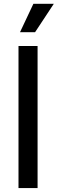

<svg xmlns="http://www.w3.org/2000/svg" viewBox="-20 -963 295 983"><path d="M172.4 -727.5V0H74.7V-727.5ZM82.5 -798.3 150.9 -943.4H255.4L159.7 -798.3Z"/></svg>

Font: Inter Cardless
Style: Regular
Weight: 400
Designer: Rasmus Andersson
Foundry: rsms
Version: Version 4.001;git-9221beed3